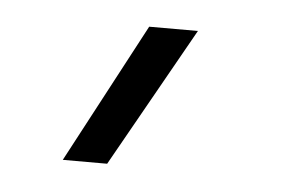

<svg xmlns="http://www.w3.org/2000/svg" viewBox="-29 -718 388 263"><g transform="rotate(5 164.5 -586.0)"><path d="M167 -682H234L126 -490H65Z"/></g></svg>

Font: Goli Light
Style: Regular
Weight: 300
Designer: jaikishan Patel
Foundry: MagicType
Version: Version 1.000